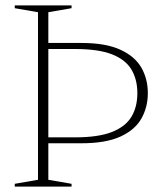

<svg xmlns="http://www.w3.org/2000/svg" viewBox="-20 -695 612 715"><path d="M491.5 -348Q491.5 -399 469.5 -436Q447.5 -473 396.8 -492.8Q346 -512.5 259.5 -512.5H140L140.5 -535H283.5Q373.5 -535 428 -510Q482.5 -485 506.5 -443Q530.5 -401 530.5 -348Q530.5 -296 506.5 -253.5Q482.5 -211 428 -186.2Q373.5 -161.5 283.5 -161.5H140V-183.5H259.5Q346 -183.5 396.8 -203.5Q447.5 -223.5 469.5 -260.2Q491.5 -297 491.5 -348ZM246.5 -10.5V0H35V-10.5L121.5 -25.5V-649.5L35 -664.5V-675H246.5V-664.5L160 -649.5V-25.5Z"/></svg>

Font: Newsreader 24pt ExtraLight
Style: Regular
Weight: 250
Designer: Hugues Gentile
Foundry: Production Type
Version: Version 1.003